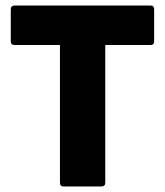

<svg xmlns="http://www.w3.org/2000/svg" viewBox="-20 -675 597 695"><path d="M210 0Q197 0 197 -14V-512H33Q19 -512 19 -526V-641Q19 -655 33 -655H525Q538 -655 538 -641V-526Q538 -512 525 -512H361V-14Q361 0 347 0Z"/></svg>

Font: Sofia Sans Black
Style: Regular
Weight: 900
Designer: Botio Nikoltchev, Ani Petrova
Foundry: lettersoup
Version: Version 4.100; ttfautohint (v1.8.3)